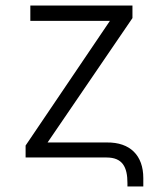

<svg xmlns="http://www.w3.org/2000/svg" viewBox="-20 -566 569 690"><path d="M438 92V104H495V74C495 -7 448 -55 364 -54H151L456 -501V-546H89V-491H375L72 -43V0H363C420 0 438 34 438 92Z"/></svg>

Font: Wafeq Light
Style: Regular
Weight: 300
Designer: Rasmus Andersson & Azza Alameddine
Foundry: Google & TypeTogether
Version: Version 3.000;January 28, 2025;FontCreator 15.0.0.3014 64-bi